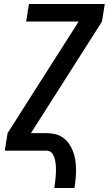

<svg xmlns="http://www.w3.org/2000/svg" viewBox="-20 -755 545 962"><path d="M252 187Q255 169 257 151Q259 133 260 115Q261 97 260 79.5Q259 62 255.5 45.5Q252 29 242 14.5Q232 0 214 0H4L18 -88L374 -647H111L125 -735H505L491 -647L135 -88H213Q237 -88 258.5 -82.5Q280 -77 297.5 -64Q315 -51 327 -33Q339 -15 346.5 5.5Q354 26 357.5 48.5Q361 71 361 94Q361 117 359 140Q357 163 353 187Z"/></svg>

Font: Iosevka Semibold
Style: Italic
Weight: 600
Italic angle: -9°
Monospace: yes
Designer: Belleve Invis
Foundry: Belleve Invis
Version: Version 32.5.0; ttfautohint (v1.8.4)